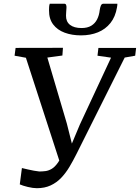

<svg xmlns="http://www.w3.org/2000/svg" viewBox="-20 -1001 753 1034"><path d="M178.5 12.5Q157.5 12.5 129.8 5.8Q102 -1 86.5 -8L98 -96Q113.5 -92.5 130 -88.5Q146.5 -84.5 162.2 -81.8Q178 -79 191.5 -77.5Q207 -77.5 224 -79.5Q241 -81.5 258.2 -91.5Q275.5 -101.5 292.5 -125.8Q309.5 -150 325.5 -195L307.5 -111L119.5 -690L58.5 -701L64 -743L319 -743.5L316 -702L235 -691L340 -335.5L378.5 -182.5L348.5 -183.5L410 -330L578 -690.5L505 -701L510 -743H713L708 -701L651.5 -691L391.5 -171Q373.5 -135 353.8 -102Q334 -69 309.5 -43.2Q285 -17.5 252.8 -2.5Q220.5 12.5 178.5 12.5ZM326 -981Q333.5 -981 336 -974.8Q338.5 -968.5 338 -959Q337.5 -950 336.5 -938Q335.5 -926 335.5 -917Q335 -884.5 357 -867.2Q379 -850 419 -850Q451 -850 471.5 -862.5Q492 -875 503 -896.8Q514 -918.5 517 -946.5Q519 -960.5 523.2 -970.8Q527.5 -981 537 -981H612Q612 -977.5 611.8 -973Q611.5 -968.5 610 -961Q601.5 -910.5 574.8 -877Q548 -843.5 507.5 -827Q467 -810.5 416 -810.5Q367.5 -810.5 328.2 -825Q289 -839.5 266.2 -869.5Q243.5 -899.5 244 -946Q244 -954.5 244.5 -963.5Q245 -972.5 248 -981Z"/></svg>

Font: Merriweather 28pt
Style: Italic
Weight: 400
Italic angle: -7.8°
Version: Version 2.101